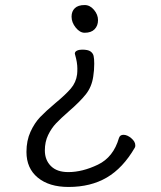

<svg xmlns="http://www.w3.org/2000/svg" viewBox="-20 -513 640 762"><path d="M316 -383Q297 -383 280.5 -403.5Q264 -424 264 -447Q264 -468 277 -480.5Q290 -493 316 -493Q337 -493 353 -474Q369 -455 369 -433Q369 -411 355.5 -397Q342 -383 316 -383ZM200 -104Q240 -137 261 -161.5Q282 -186 286 -218Q287 -226 287 -241Q287 -265 278 -296L277 -300Q277 -308 285.5 -312Q294 -316 306 -316Q329 -316 339 -309Q349 -302 351.5 -291Q354 -280 354 -260Q354 -234 350 -209Q344 -168 320.5 -138.5Q297 -109 253 -71Q221 -43 202.5 -23.5Q184 -4 171 23Q158 50 158 84Q158 122 182 146Q206 170 251 170Q307 170 368.5 140.5Q430 111 452 35Q456 22 470 22Q485 22 501 35.5Q517 49 517 64Q517 70 515 73Q468 154 404 191.5Q340 229 252 229Q175 229 130 192Q85 155 85 90Q85 45 101 10Q117 -25 139.5 -48.5Q162 -72 200 -104Z"/></svg>

Font: Iansui 0.93
Style: Regular
Weight: 400
Designer: But Ko / Fontworks Inc.
Foundry: zi-hi.com / Fontworks Inc.
Version: Version 0.931